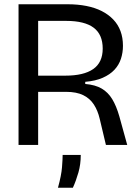

<svg xmlns="http://www.w3.org/2000/svg" viewBox="-20 -680 653 901"><path d="M67 0V-660H298Q345 -660 385.5 -652Q426 -644 457.5 -628Q489 -612 511.5 -588.5Q534 -565 545.5 -534Q557 -503 557 -465Q557 -433 547.5 -404Q538 -375 517 -352.5Q496 -330 462 -315Q428 -300 380 -296V-286Q427 -282 457 -264.5Q487 -247 506.5 -215Q526 -183 540 -134L577 0H477L448 -122Q439 -161 420.5 -189.5Q402 -218 370.5 -233.5Q339 -249 290 -249H159V0ZM159 -325H287Q373 -325 417.5 -356Q462 -387 462 -452Q462 -518 419.5 -550Q377 -582 290 -582H159ZM252 201Q268 143 271 104.5Q274 66 274 47H359Q359 91 348 129.5Q337 168 322 201Z"/></svg>

Font: Bricolage Grotesque 60pt
Style: Regular
Weight: 400
Version: Version 1.001;gftools[0.9.33.dev8+g029e19f]